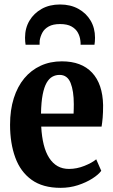

<svg xmlns="http://www.w3.org/2000/svg" viewBox="-20 -848 516 878"><path d="M257 11Q175.5 11 124.5 -25.8Q73.5 -62.5 49.8 -127.8Q26 -193 26 -277.5Q26 -345 43 -398.8Q60 -452.5 91.2 -490Q122.5 -527.5 166 -547.5Q209.5 -567.5 263 -567.5Q352.5 -567.5 401 -515.8Q449.5 -464 451.5 -367Q451.5 -332.5 449.5 -309.8Q447.5 -287 444.5 -269H168.5Q171 -222.5 180 -186.5Q189 -150.5 205 -125.8Q221 -101 243.5 -88.2Q266 -75.5 295.5 -75.5Q331 -75.5 366 -89.5Q401 -103.5 420 -119.5L443 -67Q430.5 -49.5 402.2 -31.5Q374 -13.5 336.5 -1.2Q299 11 257 11ZM167.5 -328.5H316.5Q317 -339.5 317.2 -350.2Q317.5 -361 317.5 -371.5Q317.5 -432 302.8 -468.8Q288 -505.5 252.5 -505.5Q234.5 -505.5 219.5 -497.2Q204.5 -489 193.2 -469.5Q182 -450 175.2 -415.8Q168.5 -381.5 167.5 -328.5ZM254.5 -827.5Q302.5 -827.5 338.5 -807.5Q374.5 -787.5 394.5 -753.5Q414.5 -719.5 414.5 -675.5Q414.5 -666.5 413.8 -658.2Q413 -650 412 -643.5H348.5Q348.5 -647.5 348.5 -652.5Q348.5 -657.5 347.5 -662.5Q345.5 -681.5 336 -698.8Q326.5 -716 307 -727Q287.5 -738 254.5 -738Q222.5 -738 202.8 -727Q183 -716 173.8 -698.8Q164.5 -681.5 161.5 -662.5Q161.5 -657.5 161.2 -652.5Q161 -647.5 161 -643.5H97Q96 -650 95.2 -658.2Q94.5 -666.5 94.5 -675.5Q94.5 -719.5 114.8 -753.5Q135 -787.5 170.8 -807.5Q206.5 -827.5 254.5 -827.5Z"/></svg>

Font: Merriweather 24pt SemiCondensed
Style: Bold
Weight: 700
Width: 4
Designer: Eben Sorkin
Foundry: Eben Sorkin
Version: Version 2.100